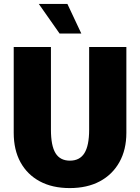

<svg xmlns="http://www.w3.org/2000/svg" viewBox="-20 -940 715 980"><path d="M240 -700V-278Q240 -196 263.5 -158Q287 -120 337 -120Q387 -120 411 -158.5Q435 -197 435 -278V-700H625V-262Q625 -176 589.5 -112.5Q554 -49 489.5 -14.5Q425 20 336 20Q247 20 183 -14.5Q119 -49 84.5 -112Q50 -175 50 -262V-700ZM178 -920H324L395 -769H284Z"/></svg>

Font: Moderustic ExtraBold
Style: Regular
Weight: 800
Designer: Tural Alisoy
Foundry: TAFT Foundry
Version: Version 2.120